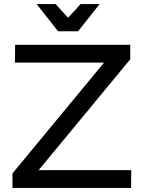

<svg xmlns="http://www.w3.org/2000/svg" viewBox="-20 -919 702 939"><path d="M54 -700H617V-629L169 -87H622L621 0H41V-71L489 -613H53ZM374 -899H467L362 -766H264L159 -899H252L313 -832Z"/></svg>

Font: Gontserrat
Style: Regular
Weight: 400
Designer: Julieta Ulanovsky
Foundry: Julieta Ulanovsky
Version: Version 6.001